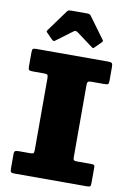

<svg xmlns="http://www.w3.org/2000/svg" viewBox="-107 -1074 773 1138"><g transform="rotate(10 280.0 -505.0)"><path d="M392.5 -589V-157Q392.5 -141 397.8 -138Q403 -135 419.5 -135H498.5Q511 -135 516.8 -132.8Q522.5 -130.5 522.5 -118V-25Q522.5 -8 518.2 -4Q514 0 497.5 0H62.5Q45.5 0 41.5 -5.2Q37.5 -10.5 37.5 -28V-110.5Q37.5 -127.5 43.5 -131.2Q49.5 -135 65 -135H134Q148.5 -135 153 -139Q157.5 -143 157.5 -158.5V-588Q157.5 -604 154.2 -609.5Q151 -615 135 -615H64Q48.5 -615 43 -618.8Q37.5 -622.5 37.5 -639V-721.5Q37.5 -739.5 41 -744.8Q44.5 -750 62.5 -750H495.5Q513.5 -750 518 -744.5Q522.5 -739 522.5 -722V-642Q522.5 -624 518 -619.5Q513.5 -615 496 -615H417.5Q401 -615 396.8 -610Q392.5 -605 392.5 -589ZM145 -820 110.5 -855Q105 -860.5 104.8 -863Q104.5 -865.5 109 -872L203 -1001Q207 -1007 212.8 -1008.2Q218.5 -1009.5 229.5 -1009.5H322Q339 -1009.5 345 -1001L441 -870Q446.5 -864.5 437 -855L400 -818Q394.5 -812.5 392.5 -812.8Q390.5 -813 384 -817.5L286.5 -890Q273.5 -899.5 261.5 -890.5L163 -817Q154.5 -810.5 145 -820Z"/></g></svg>

Font: Besley* Fatface
Style: Regular
Weight: 900
Designer: Owen Earl
Foundry: indestructible type*
Version: Version 3.000; ttfautohint (v1.8.3)